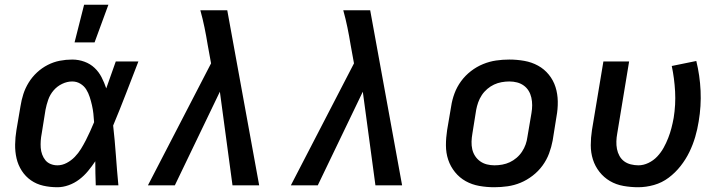

<svg xmlns="http://www.w3.org/2000/svg" viewBox="-20 -778 3040 806"><path d="M221 8Q190 8 161.5 1.5Q133 -5 110 -21Q87 -37 71.5 -61Q56 -85 49.5 -113Q43 -141 43.5 -171.5Q44 -202 49 -232L66 -332Q70 -358 78 -383Q86 -408 100.5 -431.5Q115 -455 135.5 -474Q156 -493 180.5 -505.5Q205 -518 231 -523Q257 -528 283 -528Q310 -528 334.5 -519Q359 -510 377 -493Q395 -476 406.5 -453.5Q418 -431 426 -407Q436 -435 446 -463.5Q456 -492 466 -520H561Q535 -453 509 -385.5Q483 -318 455 -251Q462 -189 466.5 -126Q471 -63 477 0H382Q381 -25 380.5 -50.5Q380 -76 380 -101Q366 -80 349.5 -60Q333 -40 312.5 -24.5Q292 -9 268 -0.5Q244 8 221 8ZM221 -84Q241 -84 260 -94Q279 -104 294 -119.5Q309 -135 320 -153Q331 -171 340.5 -189.5Q350 -208 358.5 -227Q367 -246 375 -265Q374 -283 372 -301Q370 -319 366 -336.5Q362 -354 356.5 -371Q351 -388 342 -402.5Q333 -417 317.5 -426.5Q302 -436 283 -436Q262 -436 241 -426Q220 -416 205 -398.5Q190 -381 182.5 -359.5Q175 -338 171 -317L155 -217Q152 -202 151 -187Q150 -172 151 -157.5Q152 -143 157 -129.5Q162 -116 170.5 -105.5Q179 -95 192.5 -89.5Q206 -84 221 -84ZM293 -600 333 -758H435L377 -600Z M601 0 866 -512 852 -589Q846 -626 838.5 -662.5Q831 -699 821 -735H934L1068 0H956L903 -393L714 0Z M1201 0 1466 -512 1452 -589Q1446 -626 1438.5 -662.5Q1431 -699 1421 -735H1534L1668 0H1556L1503 -393L1314 0Z M2055 8Q2023 8 1992 2.5Q1961 -3 1935 -17.5Q1909 -32 1890 -55.5Q1871 -79 1861.5 -107.5Q1852 -136 1852 -168Q1852 -200 1857 -232L1874 -332Q1878 -359 1888 -386Q1898 -413 1915.5 -437Q1933 -461 1957 -479.5Q1981 -498 2008 -509Q2035 -520 2062.5 -524Q2090 -528 2118 -528Q2150 -528 2181 -522.5Q2212 -517 2238.5 -502.5Q2265 -488 2284 -464.5Q2303 -441 2312 -412.5Q2321 -384 2321.5 -352Q2322 -320 2316 -288L2300 -188Q2295 -161 2285 -134Q2275 -107 2257.5 -83Q2240 -59 2216 -40.5Q2192 -22 2165.5 -11Q2139 0 2111 4Q2083 8 2055 8ZM2056 -84Q2072 -84 2088.5 -87Q2105 -90 2120 -97Q2135 -104 2148.5 -115.5Q2162 -127 2171.5 -141.5Q2181 -156 2186.5 -171.5Q2192 -187 2194 -203L2211 -303Q2214 -320 2214 -336.5Q2214 -353 2210.5 -368.5Q2207 -384 2199 -397Q2191 -410 2178.5 -419Q2166 -428 2150.5 -432Q2135 -436 2118 -436Q2102 -436 2085.5 -433Q2069 -430 2054 -423Q2039 -416 2025.5 -404.5Q2012 -393 2002.5 -378.5Q1993 -364 1987.5 -348.5Q1982 -333 1979 -317L1963 -217Q1960 -200 1959.5 -183.5Q1959 -167 1962.5 -151.5Q1966 -136 1974.5 -123Q1983 -110 1995.5 -101Q2008 -92 2023.5 -88Q2039 -84 2056 -84Z M2659 8Q2628 8 2597 2.5Q2566 -3 2540.5 -18Q2515 -33 2496.5 -56.5Q2478 -80 2469 -108.5Q2460 -137 2460 -168.5Q2460 -200 2465 -232L2513 -520H2621L2571 -217Q2568 -201 2567.5 -184.5Q2567 -168 2570 -152.5Q2573 -137 2580.5 -123.5Q2588 -110 2600 -101Q2612 -92 2628 -88Q2644 -84 2660 -84Q2681 -84 2702 -94Q2723 -104 2739 -121Q2755 -138 2766 -158Q2777 -178 2785 -198.5Q2793 -219 2798.5 -240Q2804 -261 2808 -283Q2817 -339 2814 -394Q2811 -449 2800 -501L2903 -522Q2918 -461 2921 -397Q2924 -333 2913 -268Q2908 -236 2898.5 -203.5Q2889 -171 2874 -140Q2859 -109 2837 -81Q2815 -53 2787 -32Q2759 -11 2725.5 -1.5Q2692 8 2659 8Z"/></svg>

Font: Iosevka SmBd Ex Obl
Style: Regular
Weight: 600
Width: 7
Italic angle: -9°
Monospace: yes
Designer: Belleve Invis
Foundry: Belleve Invis
Version: Version 32.5.0; ttfautohint (v1.8.4)